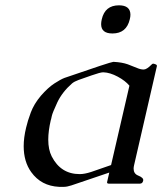

<svg xmlns="http://www.w3.org/2000/svg" viewBox="-20 -704 622 736"><path d="M436 -683.6Q479.5 -683.6 480 -647.9Q480 -639.6 477.5 -629.9Q464.8 -575.7 411.1 -575.7Q367.7 -575.7 367.7 -611.3Q367.7 -619.6 370.1 -629.9Q382.3 -683.6 436 -683.6ZM375 -426.8Q364.7 -426.8 331.1 -415Q296.9 -403.3 281.2 -397.5Q265.1 -391.6 256.3 -384.3Q218.8 -351.6 199.7 -311.5Q181.2 -271.5 178.7 -259.8L175.8 -246.6Q175.3 -245.1 174.8 -244.1Q165 -201.7 165 -168.9Q165 -130.4 178.2 -104.5Q212.9 -36.6 285.6 -36.6Q304.2 -36.6 329.6 -44.9Q355 -53.2 405.8 -71.3L476.1 -375.5Q460.4 -394.5 431.2 -410.2Q401.9 -425.8 377 -426.8ZM226.1 12.2H206.1Q137.7 8.8 99.6 -44.4Q70.8 -84.5 70.8 -143.6Q70.8 -176.3 80.1 -214.8Q85.9 -240.2 98.1 -272.9Q110.4 -305.7 136.7 -336.9Q164.1 -368.2 188 -383.8Q211.9 -399.4 227.1 -405.3Q405.3 -466.8 414.1 -466.8H416.5Q447.3 -465.3 469.7 -457.5Q492.2 -449.2 505.4 -443.4Q519 -437.5 530.8 -437.5Q542.5 -437.5 561 -456.5Q564.5 -460 566.9 -460Q569.8 -460 576.2 -457.5Q581.5 -455.6 581.5 -451.2Q581.5 -450.2 581.1 -449.2L494.1 -71.3Q492.2 -63.5 492.2 -57.6Q492.2 -38.1 509.3 -31.2Q531.7 -22.5 528.8 -11.2Q526.4 0 516.1 0H397.5Q389.2 0 390.6 -6.3L398.9 -42.5L253.4 6.8Q236.3 12.2 226.1 12.2Z"/></svg>

Font: Caudex
Style: Italic
Weight: 400
Italic angle: -13°
Version: Version 1.04